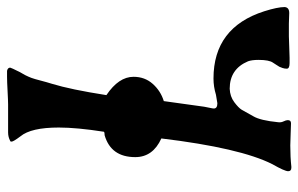

<svg xmlns="http://www.w3.org/2000/svg" viewBox="-171 -520 847 545"><g transform="rotate(90 252.5 -247.5)"><path d="M426 -208Q426 -139 364 -121Q356 -121 354 -119Q342 -42 342 9Q342 88 367 118Q382 138 382 143Q382 147 380 147Q369 153 356 153H277Q266 153 238.5 154.5Q211 156 198 156H181Q172 154 172 147Q172 145 185 119Q185 119 193 105Q198 95 201 87Q204 79 208.5 61.5Q213 44 218 28Q234 -24 250 -126Q198 -161 198 -203Q198 -235 218 -257.5Q238 -280 267 -289Q278 -366 283 -404Q284 -410 286 -419Q288 -428 288 -431Q288 -441 273 -441L249 -437Q226 -430 203 -430Q58 -430 12 -574Q0 -612 0 -632Q1 -645 17 -645Q21 -645 31.5 -644.5Q42 -644 47 -644H83Q92 -644 113 -645Q134 -646 144 -646H159Q175 -646 175 -638Q175 -632 173 -626Q171 -620 169.5 -617Q168 -614 163.5 -607.5Q159 -601 158 -599Q150 -588 150 -558Q150 -539 154 -528Q176 -476 232 -476Q254 -477 270 -489Q286 -501 291.5 -510Q297 -519 310 -543Q322 -563 327 -614Q328 -622 324.5 -629Q321 -636 321 -641Q321 -650 330 -650Q336 -650 360 -649Q384 -648 393 -648Q426 -648 453 -651H456Q466 -651 466 -642Q466 -632 446 -597Q400 -506 373 -282Q426 -258 426 -208Z"/></g></svg>

Font: Fedorovsk Unicode
Style: Medium
Weight: 500
Designer: Aleksandr Andreev and Nikita Simmons
Version: Version 3.2